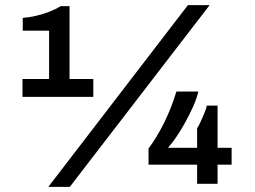

<svg xmlns="http://www.w3.org/2000/svg" viewBox="-20 -719 999 751"><path d="M169 12 715 -699H800L253 12ZM68 -340V-410H172V-599H69V-649Q94 -651 120.5 -657Q147 -663 172.5 -673Q198 -683 218 -695H252V-410H345V-340ZM751 0V-75H561V-138Q595 -184 623 -241Q651 -298 670 -361H756Q749 -332 734.5 -300Q720 -268 703 -237.5Q686 -207 668.5 -181.5Q651 -156 637 -141H751V-217Q758 -228 765 -243.5Q772 -259 779 -275.5Q786 -292 789 -306H831V-141H886V-75H831V0Z"/></svg>

Font: Archivo SemiExpanded SemiBold
Style: Regular
Weight: 600
Width: 6
Designer: Hector Gatti
Foundry: Omnibus-Type
Version: Version 2.001